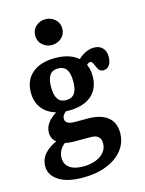

<svg xmlns="http://www.w3.org/2000/svg" viewBox="-123 -705 735 971"><g transform="rotate(-15 245.0 -219.5)"><path d="M18.3 88.3Q18.3 50.5 44 22Q69.7 -6.4 120.7 -26L153 -5.6Q132.5 6.6 120.7 26.3Q108.9 46 108.9 68.7Q108.9 102.4 134.1 120.5Q159.3 138.7 205.4 138.7Q242 138.7 270.8 127.5Q299.5 116.3 315.4 96.5Q331.3 76.7 331.3 51Q331.3 28.1 318.4 16.4Q305.5 4.7 278.1 4.7H189.3Q139.9 4.7 110 -15.8Q80.1 -36.2 80.1 -70.7Q80.1 -98.1 96.7 -121.1Q113.4 -144.1 149.2 -165.5L197.9 -158.6Q184.2 -149.3 177.8 -139.8Q171.4 -130.3 171.4 -119.1Q171.4 -104.5 184.1 -97.2Q196.9 -89.9 221.6 -89.9H288.8Q356.6 -89.9 392.5 -61.1Q428.4 -32.3 428.4 21.6Q428.4 71.8 398.3 110.7Q368.1 149.5 314.1 171.1Q260.2 192.7 189.9 192.7Q107.1 192.7 62.7 163.7Q18.3 134.7 18.3 88.3ZM44.6 -290.7Q44.6 -355.3 87.9 -391.8Q131.2 -428.3 207.8 -428.3Q257.9 -428.3 294.1 -412.1Q330.3 -395.9 349.3 -365Q368.4 -334.1 368.4 -290.7Q368.4 -247.4 349.3 -216.5Q330.3 -185.6 294.1 -169.3Q257.9 -153.1 207.8 -153.1Q131.2 -153.1 87.9 -189.6Q44.6 -226.1 44.6 -290.7ZM266.6 -290.7Q266.6 -333.1 252.4 -353.3Q238.2 -373.5 208.6 -373.5Q179.1 -373.5 164.9 -353.3Q150.7 -333.1 150.7 -290.7Q150.7 -248.3 164.9 -228.1Q179.1 -207.9 208.6 -207.9Q238.2 -207.9 252.4 -228.1Q266.6 -248.3 266.6 -290.7ZM393.7 -339Q388.8 -351.2 384.9 -356.9Q381 -362.5 372.8 -362.5Q368.3 -362.5 362.7 -358.7Q357 -354.8 350.6 -347.9Q344.2 -340.9 338.6 -332L314.7 -376.4Q334.6 -400.2 359.7 -414.3Q384.8 -428.3 411.1 -428.3Q439.1 -428.3 455.5 -411.4Q472 -394.5 472 -364.3Q472 -337.3 460.5 -321.2Q448.9 -305 430 -305Q414.7 -305 407.6 -313.4Q400.6 -321.8 393.7 -339ZM140.4 -563.2Q140.4 -593.4 161.4 -612Q182.4 -630.6 211.1 -630.6Q239.8 -630.6 261 -611.7Q282.2 -592.9 282.2 -563.2Q282.2 -533.4 261 -514.6Q239.8 -495.7 211.1 -495.7Q182.4 -495.7 161.4 -514.4Q140.4 -533 140.4 -563.2Z"/></g></svg>

Font: Playfair Micro SmCond SmLight
Style: Regular
Weight: 360
Width: 4
Designer: Claus Eggers Sørensen
Foundry: Claus Eggers Sørensen
Version: Version 2.100;Glyphs 3.2 (3219)